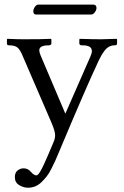

<svg xmlns="http://www.w3.org/2000/svg" viewBox="-20 -603 549 852"><path d="M384.8 -538.6H140.1Q127.9 -538.6 127.9 -553.2Q127.9 -562.5 134.8 -572.5Q141.6 -582.5 149.9 -582.5H394.5Q401.4 -582.5 404.8 -578.1Q408.2 -573.7 408.2 -567.9Q408.2 -558.6 400.9 -548.6Q393.6 -538.6 384.8 -538.6ZM208 -409.7Q208 -406.2 204.6 -404.1Q201.2 -401.9 197.3 -401.9Q154.3 -401.9 154.3 -379.9Q154.3 -371.1 160.2 -356.9L270 -98.6L381.3 -352.5Q387.7 -366.7 387.7 -376.5Q387.7 -401.9 346.2 -401.9H341.8Q338.4 -401.9 335.2 -404.3Q332 -406.7 332 -409.2V-427.7L334 -430.7Q393.1 -428.7 428.2 -428.7L497.1 -430.7L499.5 -428.7V-409.7Q499.5 -401.9 488.8 -401.9Q475.6 -401.9 464.4 -396Q453.1 -390.1 444.1 -378.2Q435.1 -366.2 429.9 -357.2Q424.8 -348.1 418 -334Q362.8 -217.3 240.7 74.2Q231 97.7 224.9 111.1Q218.8 124.5 208 145.8Q197.3 167 187.5 179.4Q177.7 191.9 164.6 204.8Q151.4 217.8 136.2 223.9Q121.1 230 104 230Q84.5 230 65.2 218.5Q45.9 207 45.9 183.1Q45.9 163.1 57.9 153.6Q69.8 144 84.5 144Q103.5 144 115.2 157.7Q130.4 175.3 141.6 175.3Q147 175.3 155.8 162.4Q164.6 149.4 176.5 123Q188.5 96.7 196.3 78.1Q204.1 59.6 217.3 28.3Q224.6 11.7 224.6 -2.9Q224.6 -20.5 208 -59.6L81.5 -352.5Q69.8 -381.8 57.9 -391.8Q45.9 -401.9 20.5 -401.9Q10.7 -401.9 10.7 -409.2V-428.7L13.2 -430.7Q58.6 -428.7 87.4 -428.7Q169.4 -428.7 206.1 -430.7L208 -427.7Z"/></svg>

Font: Libertinage
Style: l
Weight: 400
Designer: OSP
Foundry: OSP
Version: Version 1.0; 2008; OFL relea